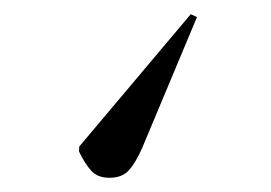

<svg xmlns="http://www.w3.org/2000/svg" viewBox="-20 -70 381 270"><path d="M248.2 -50 257 -46 180.4 137Q171.3 158 161.7 169Q152.1 180 134.1 180Q117.1 180 108.2 170Q99.2 160 91.1 143L91.5 136Z"/></svg>

Font: Literata 72pt
Style: Italic
Weight: 400
Italic angle: -2°
Designer: Latin by Veronika Burian and Jose Scaglione. Greek by Irene Vlachou. Cyrillic by Vera Evstafieva
Foundry: TypeTogether
Version: Version 3.002